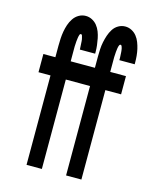

<svg xmlns="http://www.w3.org/2000/svg" viewBox="-112 -820 724 896"><g transform="rotate(15 250.0 -371.5)"><path d="M103 0V-432H45V-520H103V-575Q103 -592 104 -610Q105 -628 108 -645Q111 -662 116.5 -678.5Q122 -695 132 -710Q142 -725 157.5 -734Q173 -743 191 -743Q207 -743 221.5 -735.5Q236 -728 246 -715.5Q256 -703 262 -687.5Q268 -672 271 -656.5Q274 -641 276 -625Q278 -609 278 -593V-584H204V-588Q204 -592 203.5 -596.5Q203 -601 203 -605.5Q203 -610 202.5 -614.5Q202 -619 202 -623.5Q202 -628 201 -632.5Q200 -637 199 -641Q198 -645 196.5 -650Q195 -655 191 -655Q186 -655 184.5 -650.5Q183 -646 182 -642Q181 -638 180.5 -633.5Q180 -629 179.5 -625Q179 -621 178.5 -617Q178 -613 178 -608.5Q178 -604 177.5 -600Q177 -596 177 -592Q177 -588 177 -583.5Q177 -579 177 -575V-520H294V-575Q294 -592 295 -610Q296 -628 299.5 -645Q303 -662 308.5 -678.5Q314 -695 323.5 -710Q333 -725 348.5 -734Q364 -743 382 -743Q398 -743 412.5 -735.5Q427 -728 437 -715.5Q447 -703 453 -687.5Q459 -672 462.5 -656.5Q466 -641 467.5 -625Q469 -609 469 -593V-584H395V-588Q395 -592 395 -596.5Q395 -601 394.5 -605.5Q394 -610 394 -614.5Q394 -619 393.5 -623.5Q393 -628 392.5 -632.5Q392 -637 391 -641Q390 -645 388 -650Q386 -655 382 -655Q378 -655 376 -650.5Q374 -646 373 -642Q372 -638 371.5 -633.5Q371 -629 370.5 -625Q370 -621 369.5 -617Q369 -613 369 -608.5Q369 -604 368.5 -600Q368 -596 368 -592Q368 -588 368 -583.5Q368 -579 368 -575V-520H444V-432H368V0H294V-432H177V0Z"/></g></svg>

Font: Iosevka SS18 Semibold
Style: Regular
Weight: 600
Monospace: yes
Designer: Belleve Invis
Foundry: Belleve Invis
Version: Version 25.1.1; ttfautohint (v1.8.4)